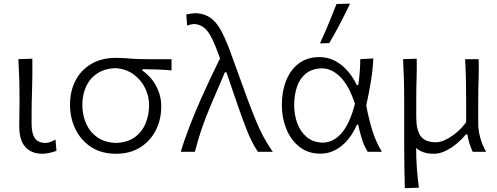

<svg xmlns="http://www.w3.org/2000/svg" viewBox="-20 -812 2661 1027"><path d="M207.5 10.5Q148 10.5 115.5 -25.8Q83 -62 83 -136.5Q83 -177.5 83.8 -207.2Q84.5 -237 84.5 -269.5Q84.5 -333.5 83 -386.5Q81.5 -439.5 78.5 -495.5L153 -498Q154 -407.5 151.5 -330.8Q149 -254 149 -201V-150.5Q149 -99.5 166 -73.5Q183 -47.5 224 -47.5Q235 -47.5 248.5 -52.5Q262 -57.5 277 -65.5L282 -5Q267 0.5 245.8 5.5Q224.5 10.5 207.5 10.5Z M601 10.5Q522 10.5 467 -25.8Q412 -62 383.2 -121.8Q354.5 -181.5 354.5 -251.5Q354.5 -325 384 -381.5Q413.5 -438 468.5 -470.2Q523.5 -502.5 600 -502.5Q627 -502.5 648.8 -500.8Q670.5 -499 697.5 -497.2Q724.5 -495.5 767.5 -495.5H897.5V-435.5Q861.5 -439 823 -440.2Q784.5 -441.5 742 -442V-434.5Q791.5 -398.5 817 -348.8Q842.5 -299 842.5 -242.5Q842.5 -172 813 -114.5Q783.5 -57 729.2 -23.2Q675 10.5 601 10.5ZM600.5 -47.5Q661.5 -49.5 700.8 -78Q740 -106.5 758.8 -152.2Q777.5 -198 777.5 -250.5Q777.5 -296 756.8 -339.5Q736 -383 696.5 -412.8Q657 -442.5 600.5 -447.5Q541 -446 500.8 -419.5Q460.5 -393 440.5 -349Q420.5 -305 420.5 -251Q420.5 -197.5 440.2 -152Q460 -106.5 500 -78Q540 -49.5 600.5 -47.5Z M947 0Q967 -67.5 995.8 -141Q1024.5 -214.5 1054.5 -282Q1077.5 -333 1103.5 -388.8Q1129.5 -444.5 1157 -500Q1133 -567 1113.8 -606Q1094.5 -645 1073 -662.8Q1051.5 -680.5 1020.5 -683.5Q1003.5 -683.5 981 -675L976.5 -735Q989 -737.5 1003.8 -739.5Q1018.5 -741.5 1031.5 -741.5Q1075 -738 1105.2 -717Q1135.5 -696 1160 -652.8Q1184.5 -609.5 1210.5 -539L1303 -284.5Q1328 -218 1347.5 -170.2Q1367 -122.5 1388.2 -82.5Q1409.5 -42.5 1439 0H1359.5Q1325 -51.5 1297.8 -122.2Q1270.5 -193 1248 -259L1191 -425.5H1183L1110.5 -256Q1082 -190 1060.2 -127Q1038.5 -64 1022.5 0Z M1694 10Q1628 10 1581.8 -26.5Q1535.5 -63 1511.5 -122.5Q1487.5 -182 1487.5 -249.5Q1487.5 -323 1510.8 -381.2Q1534 -439.5 1578.8 -473Q1623.5 -506.5 1688.5 -506.5Q1751.5 -506.5 1803.2 -466.5Q1855 -426.5 1888.5 -357H1896.5Q1902 -394.5 1904.5 -429.2Q1907 -464 1907 -495.5L1977 -499.5Q1974 -437 1963.2 -372.5Q1952.5 -308 1939 -248Q1950.5 -185.5 1969.2 -121.5Q1988 -57.5 2022.5 0H1947Q1926.5 -32.5 1915 -70.8Q1903.5 -109 1896 -145H1889Q1856.5 -70.5 1805.2 -30.2Q1754 10 1694 10ZM1706 -49Q1763 -49.5 1807.2 -100.2Q1851.5 -151 1878.5 -257Q1845.5 -356.5 1799.2 -401.5Q1753 -446.5 1702 -446.5Q1649 -445 1616.2 -418.5Q1583.5 -392 1568.5 -347.8Q1553.5 -303.5 1553.5 -249Q1553.5 -198.5 1570 -153.2Q1586.5 -108 1620.2 -79.2Q1654 -50.5 1706 -49ZM1691.5 -580Q1716 -633 1737.8 -685.5Q1759.5 -738 1780 -790.5L1852.5 -792.5Q1826.5 -738.5 1799 -685.5Q1771.5 -632.5 1741 -581.5Z M2145.5 194.5Q2144 139.5 2143 86.5Q2142 33.5 2142 -27.5V-271.5Q2142 -334.5 2140.5 -387.2Q2139 -440 2136 -495.5L2209 -498Q2210 -442.5 2208.2 -389.2Q2206.5 -336 2206.5 -276.5V-185Q2206.5 -118.5 2229.5 -84.8Q2252.5 -51 2313 -51Q2335 -51 2364.5 -65.2Q2394 -79.5 2423 -104Q2452 -128.5 2473.5 -159V-276.5Q2473.5 -336 2472.2 -388Q2471 -440 2468 -495.5H2540.5Q2542 -440.5 2540 -387.2Q2538 -334 2538 -271.5V-150Q2538 -117 2548 -78.5Q2558 -40 2580 0H2508.5Q2487.5 -45 2480 -93H2472Q2453.5 -70 2425.5 -46Q2397.5 -22 2365 -5.8Q2332.5 10.5 2301 10.5Q2239.5 10.5 2206 -20.5Q2206 37.5 2209.8 87.8Q2213.5 138 2220.5 192Z"/></svg>

Font: Commissioner Flair Light
Style: Regular
Weight: 300
Designer: Kostas Bartsokas
Foundry: Kostas Bartsokas
Version: Version 1.000; ttfautohint (v1.8.3)